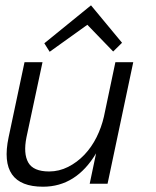

<svg xmlns="http://www.w3.org/2000/svg" viewBox="-20 -688 586 719"><path d="M71.8 -455.1H139.2L79.1 -173.8Q66.9 -112.8 85.9 -79.3Q105 -45.9 164.1 -45.9Q201.2 -45.9 235.1 -63Q269 -80.1 296.1 -108.6Q323.2 -137.2 341.6 -174.1Q359.9 -210.9 369.1 -251L412.1 -455.1H479L382.8 0H315.9L339.8 -113.8Q265.1 11.2 141.1 11.2Q-26.9 11.2 12.2 -173.8ZM437 -527.8 403.8 -495.1 307.1 -595.2 166 -494.1 146 -525.9 320.8 -668Z"/></svg>

Font: Anonymous Pro
Style: Italic
Weight: 400
Italic angle: -12°
Monospace: yes
Designer: Mark Simonson
Version: Version 1.003